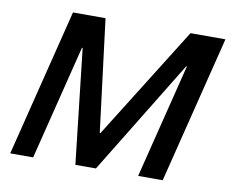

<svg xmlns="http://www.w3.org/2000/svg" viewBox="-75 -770 1040 866"><g transform="rotate(10 445.0 -337.5)"><path d="M23.3 0 191.7 -675H340.8L405 -160.8H408.3L730 -675H890L721.7 0H609.2L740 -524.2H736.7L415.8 0H321.7L262.5 -525H259.2L128.3 0Z"/></g></svg>

Font: Funnel Sans Medium
Style: Italic
Weight: 500
Italic angle: -14.036°
Version: Version 1.000; Beta; Release 5; Build 24; ttfautohint (v1.8.